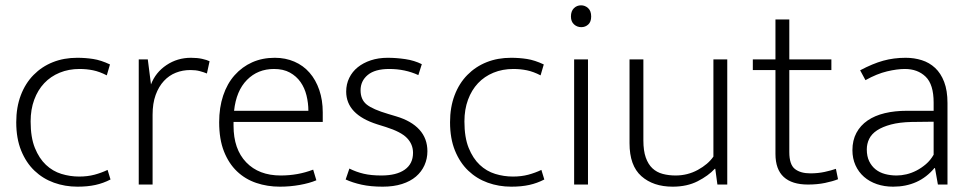

<svg xmlns="http://www.w3.org/2000/svg" viewBox="-20 -693 3644 721"><path d="M277 -30Q309 -30 335 -37Q361 -44 384 -55L395 -19Q368 -5 338.5 1.5Q309 8 271 8Q224 8 182.5 -7Q141 -22 109.5 -52Q78 -82 59.5 -127.5Q41 -173 41 -234Q41 -290 58 -335Q75 -380 106 -411.5Q137 -443 178.5 -459.5Q220 -476 270 -476Q301 -476 330 -471.5Q359 -467 393 -451L381 -410Q354 -424 329.5 -429Q305 -434 279 -434Q238 -434 204 -420Q170 -406 146 -380.5Q122 -355 108.5 -318.5Q95 -282 95 -237Q95 -177 111 -137.5Q127 -98 152.5 -74Q178 -50 210.5 -40Q243 -30 277 -30Z M501 0V-470H535L547 -376Q564 -421 605 -448.5Q646 -476 697 -476Q721 -476 739 -472Q757 -468 767 -463L757 -417Q745 -422 730 -426Q715 -430 695 -430Q666 -430 640.5 -420Q615 -410 595.5 -389Q576 -368 564.5 -336.5Q553 -305 553 -262V0Z M1192 -235H857V-221Q857 -133 904.5 -83.5Q952 -34 1034 -34Q1099 -34 1156 -56L1168 -16Q1142 -5 1105.5 1.5Q1069 8 1031 8Q984 8 942.5 -6Q901 -20 870 -49.5Q839 -79 821 -124.5Q803 -170 803 -234Q803 -289 818 -334Q833 -379 861 -410.5Q889 -442 927 -459Q965 -476 1012 -476Q1052 -476 1085.5 -461.5Q1119 -447 1142.5 -420Q1166 -393 1179 -355Q1192 -317 1192 -271ZM1138 -277Q1138 -306 1131 -334.5Q1124 -363 1108.5 -385Q1093 -407 1068.5 -420.5Q1044 -434 1009 -434Q948 -434 907.5 -393Q867 -352 859 -277Z M1551 -411Q1501 -434 1442 -434Q1388 -434 1361 -411.5Q1334 -389 1334 -354Q1334 -319 1357 -300.5Q1380 -282 1438 -265L1468 -256Q1525 -239 1555 -206Q1585 -173 1585 -125Q1585 -97 1574 -72.5Q1563 -48 1542 -30Q1521 -12 1489.5 -2Q1458 8 1417 8Q1372 8 1338 0.5Q1304 -7 1278 -19L1292 -60Q1318 -47 1346 -40.5Q1374 -34 1412 -34Q1469 -34 1500 -56Q1531 -78 1531 -119Q1531 -151 1508.5 -174.5Q1486 -198 1429 -216L1397 -226Q1280 -263 1280 -349Q1280 -377 1291.5 -400.5Q1303 -424 1323.5 -440.5Q1344 -457 1372.5 -466.5Q1401 -476 1436 -476Q1468 -476 1502 -471Q1536 -466 1564 -452Z M1906 -30Q1938 -30 1964 -37Q1990 -44 2013 -55L2024 -19Q1997 -5 1967.5 1.5Q1938 8 1900 8Q1853 8 1811.5 -7Q1770 -22 1738.5 -52Q1707 -82 1688.5 -127.5Q1670 -173 1670 -234Q1670 -290 1687 -335Q1704 -380 1735 -411.5Q1766 -443 1807.5 -459.5Q1849 -476 1899 -476Q1930 -476 1959 -471.5Q1988 -467 2022 -451L2010 -410Q1983 -424 1958.5 -429Q1934 -434 1908 -434Q1867 -434 1833 -420Q1799 -406 1775 -380.5Q1751 -355 1737.5 -318.5Q1724 -282 1724 -237Q1724 -177 1740 -137.5Q1756 -98 1781.5 -74Q1807 -50 1839.5 -40Q1872 -30 1906 -30Z M2136 0V-470H2188V0ZM2163 -591Q2147 -591 2135.5 -601.5Q2124 -612 2124 -631Q2124 -651 2135 -662Q2146 -673 2162 -673Q2177 -673 2188.5 -662.5Q2200 -652 2200 -631Q2200 -611 2189 -601Q2178 -591 2163 -591Z M2659 -470H2711V0H2674L2666 -59H2664Q2640 -33 2600 -12.5Q2560 8 2506 8Q2433 8 2388.5 -31.5Q2344 -71 2344 -155V-470H2396V-166Q2396 -127 2405 -101.5Q2414 -76 2430 -61Q2446 -46 2468.5 -40Q2491 -34 2517 -34Q2562 -34 2600.5 -55Q2639 -76 2659 -105Z M3102 -430H2944V-122Q2944 -75 2965 -58.5Q2986 -42 3023 -42Q3052 -42 3077 -47.5Q3102 -53 3119 -59L3127 -20Q3107 -12 3078 -6Q3049 0 3014 0Q2954 0 2923 -28.5Q2892 -57 2892 -115V-430H2807V-470H2892V-620H2944V-470H3102Z M3210 -429Q3257 -454 3296.5 -465Q3336 -476 3381 -476Q3413 -476 3441.5 -467Q3470 -458 3491.5 -438Q3513 -418 3525.5 -385.5Q3538 -353 3538 -306V0H3502L3491 -62H3489Q3460 -27 3421 -9.5Q3382 8 3334 8Q3301 8 3273 -1.5Q3245 -11 3224.5 -29Q3204 -47 3192.5 -72.5Q3181 -98 3181 -129Q3181 -166 3196 -194Q3211 -222 3238 -240.5Q3265 -259 3302.5 -268Q3340 -277 3386 -277H3486V-308Q3486 -376 3456 -405Q3426 -434 3378 -434Q3349 -434 3311 -425Q3273 -416 3230 -392ZM3486 -236 3403 -235Q3358 -234 3326 -225.5Q3294 -217 3273.5 -203.5Q3253 -190 3244 -171.5Q3235 -153 3235 -132Q3235 -106 3244 -87.5Q3253 -69 3268 -57Q3283 -45 3303.5 -39.5Q3324 -34 3347 -34Q3365 -34 3384 -38.5Q3403 -43 3421.5 -52.5Q3440 -62 3457 -76.5Q3474 -91 3486 -112Z"/></svg>

Font: Mukta Mahee ExtraLight
Style: Regular
Weight: 275
Designer: Shuchita Grover, Noopur Datye, Girish Dalvi, Yashodeep Gholap
Foundry: Ek Type
Version: Version 2.538;PS 1.000;hotconv 16.6.51;makeotf.lib2.5.65220;